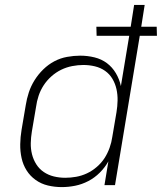

<svg xmlns="http://www.w3.org/2000/svg" viewBox="-20 -755 660 783"><path d="M232 8Q203 8 175.5 1.5Q148 -5 125.5 -21Q103 -37 88.5 -60Q74 -83 68 -110.5Q62 -138 62.5 -167Q63 -196 68 -226L85 -326Q89 -352 97.5 -378Q106 -404 121 -428Q136 -452 156.5 -472Q177 -492 201.5 -505Q226 -518 253.5 -523Q281 -528 307 -528Q337 -528 365.5 -521Q394 -514 416 -497.5Q438 -481 452.5 -456.5Q467 -432 473 -404L507 -609H374L373 -646H513L527 -735H570L556 -646H619L620 -609H550L449 0H406L422 -97Q408 -72 387 -51Q366 -30 340 -16.5Q314 -3 286.5 2.5Q259 8 232 8ZM246 -30Q268 -30 290.5 -34Q313 -38 334.5 -48Q356 -58 375 -74.5Q394 -91 406.5 -110.5Q419 -130 427 -152.5Q435 -175 438 -197L455 -297Q459 -321 459.5 -345Q460 -369 455 -391.5Q450 -414 438.5 -433.5Q427 -453 408.5 -466Q390 -479 367 -484.5Q344 -490 320 -490Q298 -490 274.5 -485.5Q251 -481 229.5 -470.5Q208 -460 189.5 -443.5Q171 -427 158 -407Q145 -387 137.5 -364.5Q130 -342 127 -319L110 -219Q106 -195 105.5 -171.5Q105 -148 110.5 -126Q116 -104 128 -85Q140 -66 158.5 -53.5Q177 -41 199.5 -35.5Q222 -30 246 -30Z"/></svg>

Font: Iosevka XLt Ex Obl
Style: Regular
Weight: 200
Width: 7
Italic angle: -9°
Monospace: yes
Designer: Belleve Invis
Foundry: Belleve Invis
Version: Version 32.5.0; ttfautohint (v1.8.4)